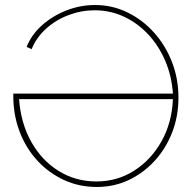

<svg xmlns="http://www.w3.org/2000/svg" viewBox="-20 -735 779 765"><path d="M366 10Q295 10 234.5 -18Q174 -46 128.5 -95.5Q83 -145 58 -211Q33 -277 33 -352Q33 -355 33 -357.5Q33 -360 33 -362H669Q664 -433 638 -493.5Q612 -554 569.5 -599Q527 -644 473 -669Q419 -694 357 -694Q304 -694 253.5 -675Q203 -656 164 -621Q125 -586 106 -539L86 -548Q105 -596 146.5 -633.5Q188 -671 243.5 -693Q299 -715 359 -715Q427 -715 487 -686Q547 -657 593 -606Q639 -555 665 -488.5Q691 -422 691 -346Q691 -272 666 -207.5Q641 -143 596 -94Q551 -45 492.5 -17.5Q434 10 366 10ZM364 -12Q447 -12 514.5 -55Q582 -98 623.5 -172Q665 -246 669 -340H56Q63 -244 104.5 -170Q146 -96 213.5 -54Q281 -12 364 -12Z"/></svg>

Font: Raleway Thin
Style: Regular
Weight: 100
Designer: Matt McInerney, Pablo Impallari, Rodrigo Fuenzalida
Foundry: Matt McInerney, Pablo Impallari, Rodrigo Fuenzalida
Version: Version 4.026